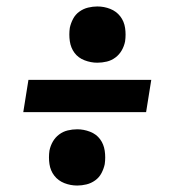

<svg xmlns="http://www.w3.org/2000/svg" viewBox="-20 -637 540 594"><path d="M281 -443Q261 -443 241.5 -450.5Q222 -458 210.5 -473.5Q199 -489 196 -509.5Q193 -530 196 -551Q199 -565 206 -578.5Q213 -592 225.5 -601Q238 -610 252.5 -613.5Q267 -617 281 -617Q302 -617 321 -609.5Q340 -602 352 -586.5Q364 -571 367 -550.5Q370 -530 367 -509Q364 -494 356.5 -481Q349 -468 337 -459Q325 -450 310.5 -446.5Q296 -443 281 -443ZM52 -290 68 -390H448L432 -290ZM219 -63Q198 -63 179 -70.5Q160 -78 148 -93.5Q136 -109 133 -129.5Q130 -150 133 -171Q136 -186 143.5 -199Q151 -212 163 -221Q175 -230 189.5 -233.5Q204 -237 219 -237Q239 -237 258.5 -229.5Q278 -222 289.5 -206.5Q301 -191 304 -170.5Q307 -150 304 -129Q301 -115 294 -101.5Q287 -88 274.5 -79Q262 -70 247.5 -66.5Q233 -63 219 -63Z"/></svg>

Font: Iosevka Slab Heavy
Style: Italic
Weight: 900
Italic angle: -9°
Monospace: yes
Designer: Belleve Invis
Foundry: Belleve Invis
Version: Version 11.1.0; ttfautohint (v1.8.3)